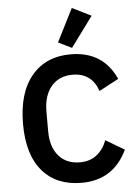

<svg xmlns="http://www.w3.org/2000/svg" viewBox="-63 -1016 767 1075"><g transform="rotate(-5 320.5 -478.0)"><path d="M363.8 -745.1 288.1 -782.2 381.8 -967.8 488.8 -915ZM352.1 12.2Q211.4 12.2 132.3 -79.3Q53.2 -170.9 53.2 -344.2Q53.2 -518.6 132.8 -614.3Q212.4 -710 352.1 -710Q534.2 -710 606 -549.8L496.1 -491.2Q460.9 -595.2 352.1 -595.2Q277.3 -595.2 233.6 -543.7Q189.9 -492.2 189.9 -401.9V-293Q189.9 -203.1 233.4 -153.1Q276.9 -103 352.1 -103Q409.2 -103 447.3 -133.3Q485.4 -163.6 503.9 -213.9L608.9 -151.9Q531.2 12.2 352.1 12.2Z"/></g></svg>

Font: Anuphan SemiBold
Style: Bold
Weight: 600
Designer: Mike Abbink, Paul van der Laan, Pieter van Rosmalen, Mint Tantisuwanna
Foundry: Bold Monday; Cadson Demak
Version: Version 3.002;hotconv 1.0.109;makeotfexe 2.5.65596